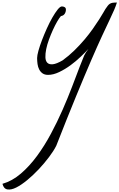

<svg xmlns="http://www.w3.org/2000/svg" viewBox="-259 -741 956 1537"><path d="M-239.3 730.5Q-161.1 708 -92.3 648.9Q-23.4 589.8 36.6 508.3Q96.7 426.8 147.9 331.1Q199.2 235.4 241.7 138.7Q284.2 42 318.4 -47.9Q352.5 -137.7 378.4 -205.6Q404.3 -273.4 414.6 -295.9Q424.8 -318.4 449.2 -349.6Q424.8 -323.2 387.2 -287.1Q349.6 -251 305.7 -218.8Q261.7 -186.5 214.8 -164.1Q168 -141.6 126 -141.6Q98.6 -141.6 81.5 -153.8Q64.5 -166 54.7 -185.1Q44.9 -204.1 41.5 -228Q38.1 -252 38.1 -276.4Q38.1 -296.9 48.8 -335.4Q59.6 -374 77.1 -419.9Q94.7 -465.8 116.2 -513.7Q137.7 -561.5 160.2 -600.6Q182.6 -639.6 202.6 -664.6Q222.7 -689.5 236.3 -689.5Q249 -689.5 258.8 -683.6Q268.6 -677.7 268.6 -664.1Q268.6 -645.5 258.8 -630.4Q249 -615.2 228.5 -612.3Q214.8 -596.7 197.8 -566.9Q180.7 -537.1 164.1 -500.5Q147.5 -463.9 132.8 -423.8Q118.2 -383.8 110.8 -347.7Q103.5 -311.5 104.5 -282.2Q105.5 -252.9 120.1 -238.3Q134.8 -223.6 164.1 -226.6Q193.4 -229.5 242.2 -257.8Q292 -293.9 335.9 -336.9Q379.9 -379.9 417 -423.8Q454.1 -467.8 483.4 -509.3Q512.7 -550.8 534.2 -584.5Q555.7 -618.2 568.4 -640.6Q581.1 -663.1 585 -668.9Q595.7 -684.6 603.5 -694.8Q611.3 -705.1 620.6 -710.9Q629.9 -716.8 642.6 -718.8Q655.3 -720.7 676.8 -720.7Q668.9 -694.3 655.3 -662.6Q641.6 -630.9 617.7 -580.6Q593.8 -530.3 557.6 -452.6Q521.5 -375 470.2 -256.3Q418.9 -137.7 350.1 29.3Q281.2 196.3 191.4 425.8Q170.9 466.8 133.3 516.6Q95.7 566.4 51.3 613.8Q6.8 661.1 -40.5 700.2Q-87.9 739.3 -128.4 759.8Q-168.9 780.3 -199.2 775.4Q-229.5 770.5 -239.3 730.5Z"/></svg>

Font: La Belle Aurore
Style: Regular
Weight: 400
Version: Version 1.001 2001